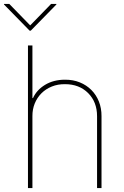

<svg xmlns="http://www.w3.org/2000/svg" viewBox="-46 -959 634 979"><path d="M0 0ZM471.6 0H448.9V-366.5Q448.9 -438.9 403.4 -484.4Q358 -529.8 285.5 -529.8Q248.9 -530.2 218.4 -517.9Q187.9 -505.7 165.7 -483.7Q143.5 -461.6 131.2 -431.6Q119 -401.6 119.3 -366.5V0H96.6V-727.3H119.3V-458.8H122.2Q140.6 -500 183.6 -526.3Q226.9 -552.6 285.5 -552.6Q326.3 -552.9 360.6 -539.1Q394.9 -525.2 419.7 -500.4Q444.6 -475.5 458.3 -441.2Q471.9 -407 471.6 -366.5ZM110.8 -802.6H105.1L-25.6 -936.1V-938.9H1.4L108 -829.5L214.5 -938.9H241.5V-936.1Z"/></svg>

Font: Linik Sans Thin
Style: Regular
Weight: 100
Designer: Fonts by Rasmus Andersson / Changes by Cristiano Sobral with parts from Marc Monis
Foundry: rsms
Version: Version 3.020; ttfautohint (v1.6)